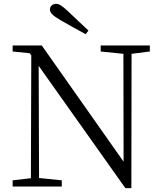

<svg xmlns="http://www.w3.org/2000/svg" viewBox="-20 -960 833 988"><path d="M435 -803C399 -837 363 -870 330 -902C299 -931 284 -940 269 -940C251 -940 237 -929 237 -911C237 -894 251 -880 290 -857C332 -833 376 -808 421 -784ZM751 -726H498V-695L615 -683L616 -128L195 -726H45V-695L133 -686L141 -675L139 -43L45 -32V0H298V-32L181 -44L179 -621L625 8H656L657 -683L751 -695Z"/></svg>

Font: Noto Serif CJK JP Light
Style: Regular
Weight: 300
Designer: Ryoko NISHIZUKA 西塚涼子 (kana & ideographs); Frank Grießhammer (Latin, Greek & Cyrillic); Wenlong ZHANG 张文龙 (bopomofo); San
Foundry: Adobe Systems Incorporated
Version: Version 1.001;PS 1.001;hotconv 16.6.54;makeotf.lib2.5.65590